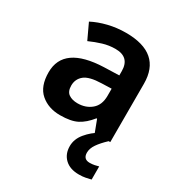

<svg xmlns="http://www.w3.org/2000/svg" viewBox="-185 -679 968 1039"><g transform="rotate(30 298.5 -159.0)"><path d="M383 -254V-209Q383 -152 348 -122.5Q313 -93 262 -93Q228 -93 206.5 -108Q185 -123 185 -160Q185 -200 215 -225Q245 -250 322 -252ZM300 -555Q243 -555 190 -542Q137 -529 95 -507L140 -411Q178 -428 216 -439.5Q254 -451 294 -451Q383 -451 383 -363V-337L289 -334Q43 -325 43 -161Q43 -73 91 -31.5Q139 10 212 10Q280 10 318.5 -10Q357 -30 392 -74H396L424 0H521V-364Q521 -555 300 -555ZM440 112Q440 86 458.5 59Q477 32 511 0L449 -17Q405 8 373.5 46Q342 84 342 128Q342 177 373.5 207Q405 237 461 237Q484 237 501.5 233.5Q519 230 535 226V144Q525 147 510.5 150Q496 153 480 153Q440 153 440 112Z"/></g></svg>

Font: Noto Sans UI
Style: Bold
Weight: 700
Designer: Monotype Design Team
Foundry: Monotype Imaging Inc.
Version: Version 1.901